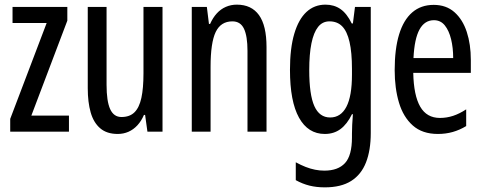

<svg xmlns="http://www.w3.org/2000/svg" viewBox="-20 -567 2086 827"><path d="M277 0H24V-55L181 -468H34V-537H270V-478L115 -69H277Z M680 -537V0H615L605 -72H600Q589 -46 572 -27.5Q555 -9 533.5 0.5Q512 10 487 10Q440 10 411.5 -14.5Q383 -39 370.5 -83Q358 -127 358 -187V-537H439V-202Q439 -131 454.5 -97Q470 -63 503 -63Q539 -63 559.5 -83.5Q580 -104 589 -145.5Q598 -187 598 -251V-537Z M1000 -547Q1063 -547 1095.5 -502Q1128 -457 1128 -364V0H1046V-348Q1046 -411 1031 -443Q1016 -475 981 -475Q931 -475 909 -429Q887 -383 887 -279V0H806V-537H871L880 -464H885Q897 -491 914 -509.5Q931 -528 953 -537.5Q975 -547 1000 -547Z M1382 -547Q1419 -547 1446.5 -528Q1474 -509 1495 -466H1500L1509 -537H1577V6Q1577 80 1556.5 132.5Q1536 185 1492.5 212.5Q1449 240 1379 240Q1343 240 1313 232.5Q1283 225 1254 209V132Q1276 144 1296.5 152Q1317 160 1337 164Q1357 168 1377 168Q1436 168 1466 135.5Q1496 103 1496 25V9Q1496 -8 1497 -29.5Q1498 -51 1500 -75H1496Q1475 -32 1446.5 -11Q1418 10 1379 10Q1307 10 1268 -60Q1229 -130 1229 -266Q1229 -359 1247.5 -421.5Q1266 -484 1300 -515.5Q1334 -547 1382 -547ZM1399 -475Q1369 -475 1350 -451Q1331 -427 1321.5 -380.5Q1312 -334 1312 -265Q1312 -159 1334 -110Q1356 -61 1402 -61Q1425 -61 1442.5 -72.5Q1460 -84 1472 -107Q1484 -130 1490 -164.5Q1496 -199 1496 -245V-270Q1496 -341 1485.5 -386.5Q1475 -432 1454 -453.5Q1433 -475 1399 -475Z M1848 -546Q1902 -546 1937.5 -514.5Q1973 -483 1990.5 -429.5Q2008 -376 2008 -309V-253H1760Q1762 -156 1790 -107.5Q1818 -59 1875 -59Q1904 -59 1931.5 -68Q1959 -77 1988 -96V-24Q1960 -7 1930 1.5Q1900 10 1866 10Q1799 10 1758 -26.5Q1717 -63 1698.5 -125Q1680 -187 1680 -265Q1680 -356 1699 -418.5Q1718 -481 1755.5 -513.5Q1793 -546 1848 -546ZM1849 -480Q1809 -480 1787 -440Q1765 -400 1761 -317H1932Q1932 -361 1923 -398Q1914 -435 1896 -457.5Q1878 -480 1849 -480Z"/></svg>

Font: Noto Sans Display ExtraCondensed
Style: Regular
Weight: 400
Width: 2
Version: Version 2.003